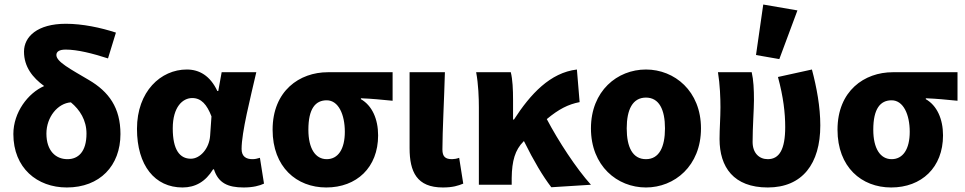

<svg xmlns="http://www.w3.org/2000/svg" viewBox="-20 -816 4261 848"><path d="M275 12C421 12 512 -84 512 -224C512 -340 461 -411 372 -463C291 -511 229 -543 229 -573C229 -588 242 -597 270 -597C322 -597 389 -580 457 -558L492 -672C425 -694 344 -711 271 -711C145 -711 86 -654 86 -588C86 -521 124 -473 175 -436C104 -405 39 -320 39 -224C39 -74 144 12 275 12ZM185 -226C185 -299 235 -360 293 -364C333 -331 362 -285 362 -226C362 -145 325 -113 278 -113C226 -113 185 -150 185 -226Z M786 12C843 12 888 -14 921 -68H925C944 -8 986 12 1056 12C1098 12 1127 4 1146 -5L1128 -119C1116 -115 1105 -113 1095 -113C1068 -113 1047 -124 1047 -158C1047 -232 1086 -384 1112 -497H959L944 -414H940C908 -482 860 -509 805 -509C690 -509 585 -412 585 -247C585 -85 664 12 786 12ZM823 -115C774 -115 743 -154 743 -249C743 -344 787 -383 829 -383C869 -383 894 -354 914 -302L908 -216C904 -160 864 -115 823 -115Z M1421 12C1555 12 1650 -76 1650 -218C1650 -291 1623 -350 1574 -378V-382C1626 -380 1660 -376 1714 -371V-497H1428C1303 -497 1184 -415 1184 -243C1184 -78 1290 12 1421 12ZM1423 -113C1373 -113 1342 -160 1342 -243C1342 -336 1373 -373 1423 -373C1475 -373 1503 -310 1503 -234C1503 -157 1473 -113 1423 -113Z M1936 12C1980 12 2004 4 2026 -5L2008 -119C1998 -115 1985 -113 1977 -113C1948 -113 1934 -123 1934 -156C1934 -235 1942 -383 1945 -497H1789V-162C1789 -57 1821 12 1936 12Z M2095 0H2240V-30C2241 -106 2255 -154 2292 -191L2294 -193C2338 -104 2378 -37 2415 11L2590 0C2525 -72 2446 -193 2395 -290C2448 -334 2489 -355 2540 -365L2528 -509C2410 -495 2323 -401 2250 -288H2246V-374C2246 -421 2244 -465 2236 -497H2083C2093 -444 2095 -382 2095 -342Z M2833 12C2959 12 3076 -83 3076 -249C3076 -414 2959 -509 2833 -509C2706 -509 2590 -414 2590 -249C2590 -83 2706 12 2833 12ZM2833 -113C2774 -113 2748 -166 2748 -249C2748 -332 2774 -385 2833 -385C2891 -385 2917 -332 2917 -249C2917 -166 2891 -113 2833 -113Z M3371 12C3524 12 3603 -93 3603 -262C3603 -344 3587 -430 3566 -509L3416 -476C3440 -387 3448 -317 3448 -255C3448 -156 3422 -113 3371 -113C3333 -113 3304 -140 3304 -189C3304 -255 3310 -334 3310 -374C3310 -421 3308 -463 3300 -497H3151C3160 -442 3162 -382 3162 -342C3162 -296 3158 -248 3158 -202C3158 -78 3220 12 3371 12ZM3422 -555 3502 -770 3351 -796 3319 -573Z M3916 12C4050 12 4145 -76 4145 -218C4145 -291 4118 -350 4069 -378V-382C4121 -380 4155 -376 4209 -371V-497H3923C3798 -497 3679 -415 3679 -243C3679 -78 3785 12 3916 12ZM3918 -113C3868 -113 3837 -160 3837 -243C3837 -336 3868 -373 3918 -373C3970 -373 3998 -310 3998 -234C3998 -157 3968 -113 3918 -113Z"/></svg>

Font: Source Sans Pro
Style: Bold
Weight: 700
Designer: Paul D. Hunt
Foundry: Adobe Systems Incorporated
Version: Version 3.006;hotconv 1.0.111;makeotfexe 2.5.65597